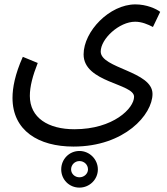

<svg xmlns="http://www.w3.org/2000/svg" viewBox="-20 -437 760 875"><path d="M37 9C37 158 155 231 315 231C548 231 675 85 675 -9C675 -113 439 -125 439 -202C439 -260 523 -338 596 -338C626 -338 654 -326 677 -314L710 -383C692 -397 648 -417 597 -417C479 -417 361 -294 361 -189C361 -60 591 -57 591 4C591 56 497 152 319 152C200 152 116 100 116 0C116 -43 129 -92 152 -150L84 -178C48 -98 37 -36 37 9ZM342 418C388 418 426 381 426 335C426 289 388 251 342 251C295 251 259 289 259 335C259 381 295 418 342 418ZM342 371C321 371 304 355 304 335C304 314 321 297 342 297C363 297 381 313 381 335C381 355 363 371 342 371Z"/></svg>

Font: Noto Sans Arabic SemCond
Style: Regular
Weight: 400
Width: 4
Designer: Monotype Design Team, Nadine Chahine, Nizar Qandah and Khaled Hosny
Foundry: Monotype Imaging Inc.
Version: Version 2.012